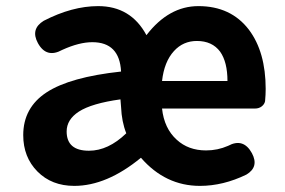

<svg xmlns="http://www.w3.org/2000/svg" viewBox="-20 -594 931 628"><path d="M223 14Q149 14 102.5 -33Q56 -80 56 -152Q56 -242 132.5 -292Q209 -342 376 -360Q371 -456 282 -456Q239 -456 184 -431Q132 -402 104 -453Q79 -499 123 -526Q216 -574 301 -574Q408 -574 459 -479Q532 -574 629 -574Q735 -574 794 -497Q849 -424 849 -303Q849 -285 847 -263Q845 -253 836 -246Q827 -239 814 -239H676H510Q517 -174 558 -137Q596 -102 654 -102Q692 -102 726 -117Q776 -144 804 -93Q828 -48 786 -23Q710 14 634 14Q521 14 441 -78Q329 14 223 14ZM271 -101Q334 -101 393 -158Q378 -196 376 -244L374 -269Q280 -256 238 -229Q198 -203 198 -164Q198 -101 271 -101ZM510 -329H617H724Q724 -391 700 -425Q674 -460 624 -460Q579 -460 549 -427Q517 -392 510 -329Z"/></svg>

Font: GenSenRounded TW B
Style: Regular
Weight: 700
Version: Version 1.501;PS 1;hotconv 16.6.51;makeotf.lib2.5.65220